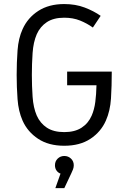

<svg xmlns="http://www.w3.org/2000/svg" viewBox="-20 -721 644 962"><path d="M301.8 -700.7Q358.4 -700.7 404.1 -683.3Q449.7 -666 484.4 -641.6L445.3 -583Q416 -604 380.9 -618.2Q345.7 -632.3 301.8 -632.3Q248.5 -632.3 214.8 -610.1Q181.2 -587.9 164.1 -549.3Q147 -509.8 143.3 -455.3Q139.6 -400.9 139.6 -345.7Q139.6 -291 143.3 -236.3Q147 -181.6 164.1 -142.1Q181.2 -103.5 214.8 -81.3Q248.5 -59.1 301.8 -59.1Q355 -59.1 388.9 -81.3Q422.9 -103.5 439.5 -142.1Q452.6 -172.4 457.5 -210.2Q462.4 -248 463.4 -293.9H316.4V-362.3H540Q540 -290 536.1 -227.8Q532.2 -165.5 510.3 -116.2Q485.4 -60.1 432.9 -25.4Q380.4 9.3 301.8 9.3Q223.6 9.3 170.9 -25.6Q118.2 -60.5 93.3 -116.2Q72.3 -163.6 67.9 -224.4Q63.5 -285.2 63.5 -345.7Q63.5 -407.2 67.9 -468.3Q72.3 -529.3 93.3 -575.2Q119.1 -632.3 172.1 -666.5Q225.1 -700.7 301.8 -700.7ZM349.6 106.9Q349.6 117.7 345.7 127.9Q341.8 138.2 337.4 147L302.2 221.7H257.3L283.2 148.9Q271 144.5 263.2 133.5Q255.4 122.6 255.4 106.9Q255.4 86.9 269 73.7Q282.7 60.5 302.2 60.5Q321.8 60.5 335.7 73.7Q349.6 86.9 349.6 106.9Z"/></svg>

Font: Gidole
Style: Regular
Weight: 400
Version: Version 2.100; ttfautohint (v1.8.4.7-5d5b)